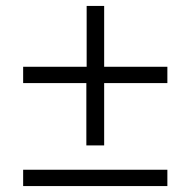

<svg xmlns="http://www.w3.org/2000/svg" viewBox="-20 -627 609 647"><path d="M271 -347H58V-402H272V-607H331V-402H544V-347H331V-137H271ZM58 -55H544V0H58Z"/></svg>

Font: Nebula Sans Book
Style: Regular
Weight: 400
Italic angle: -9°
Designer: Paul D. Hunt for Adobe (as Source Sans)
Foundry: Nebula Entertainment & Broadcasting LLC
Version: Version 1.010